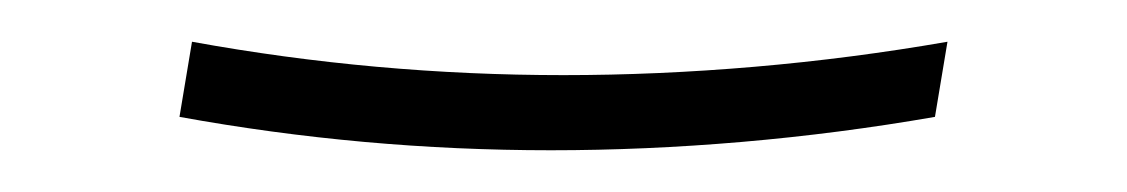

<svg xmlns="http://www.w3.org/2000/svg" viewBox="-20 -378 540 92"><path d="M244 -306Q199 -306 154.5 -310Q110 -314 66 -322L72 -358Q116 -350 160.5 -346Q205 -342 250 -342Q295 -342 341.5 -346Q388 -350 434 -358L428 -322Q382 -314 335.5 -310Q289 -306 244 -306Z"/></svg>

Font: Iosevka Extralight Oblique
Style: Regular
Weight: 200
Italic angle: -9°
Monospace: yes
Designer: Belleve Invis
Foundry: Belleve Invis
Version: Version 32.5.0; ttfautohint (v1.8.4)